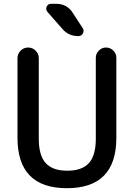

<svg xmlns="http://www.w3.org/2000/svg" viewBox="-20 -980 704 1010"><path d="M72 -255V-674Q72 -697 88.5 -713.5Q105 -730 128 -730Q151 -730 167.5 -713.5Q184 -697 184 -674V-250Q184 -162 220.5 -122Q257 -82 334 -82Q411 -82 447.5 -122Q484 -162 484 -250V-676Q484 -698 500 -714Q516 -730 538 -730Q560 -730 576 -714Q592 -698 592 -676V-255Q592 10 332 10Q72 10 72 -255ZM275 -960Q333 -960 363 -912L415 -832Q424 -818 416 -804Q408 -790 392 -790Q341 -790 309 -827L230 -917Q219 -930 225.5 -945Q232 -960 249 -960Z"/></svg>

Font: Rounded Mplus 1c Medium
Style: Regular
Weight: 500
Version: Version 1.059.20150529